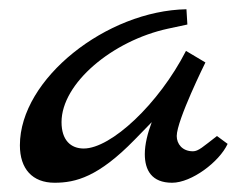

<svg xmlns="http://www.w3.org/2000/svg" viewBox="-20 -395 529 415"><path d="M449 -101C419 -78 409 -68 397 -68C374 -68 362 -84 362 -101C362 -135 424 -260 424 -260L382 -285C323 -170 220 -74 161 -74C133 -74 113 -92 113 -131C113 -215 223 -307 343 -333L385 -342L383 -375C211 -372 23 -225 23 -81C23 -30 50 0 98 0C144 0 193 -13 271 -93L308 -131C299 -107 293 -83 293 -62C293 -27 308 0 352 0C394 0 454 -45 472 -84Z"/></svg>

Font: Marck Script
Style: Regular
Weight: 400
Designer: Denis Masharov, Marck Fogel
Foundry: Denis Masharov
Version: Version 1.002